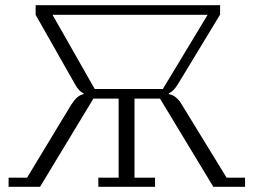

<svg xmlns="http://www.w3.org/2000/svg" viewBox="-20 -718 975 738"><path d="M13 -35H84L254 -316Q265 -333 276 -343Q287 -353 301 -356V-360Q285 -365 269 -393L117 -661V-698H826V-662L663 -393Q644 -364 629 -360V-356Q643 -354 655 -344.5Q667 -335 677 -319L851 -35H922V0H800L595 -339H497V-35H576V0H358V-35H436V-339H339L134 0H13ZM606 -376 778 -661H182L344 -376Z"/></svg>

Font: IBM Plex Serif Light
Style: Regular
Weight: 300
Designer: Mike Abbink, Paul van der Laan, Pieter van Rosmalen
Foundry: Bold Monday
Version: Version 3.001